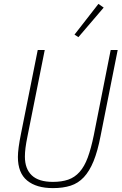

<svg xmlns="http://www.w3.org/2000/svg" viewBox="-20 -955 625 987"><path d="M210 -698 122 -258Q114 -219 111 -194.5Q108 -170 108 -150Q108 -87 143.5 -53.5Q179 -20 252 -20Q297 -20 330.5 -31.5Q364 -43 389 -71Q414 -99 431 -145Q448 -191 462 -259L549 -698H585L497 -256Q482 -178 461 -126.5Q440 -75 411 -44Q382 -13 343 -0.5Q304 12 252 12Q167 12 119.5 -27Q72 -66 72 -148Q72 -169 76 -199Q80 -229 88 -268L174 -698ZM383 -764 363 -777 486 -935 513 -916Z"/></svg>

Font: IBM Plex Sans Condensed ExtraLight
Style: Italic
Weight: 200
Width: 3
Italic angle: -11°
Designer: Mike Abbink, Paul van der Laan, Pieter van Rosmalen
Foundry: Bold Monday
Version: Version 1.3